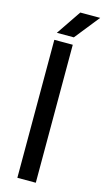

<svg xmlns="http://www.w3.org/2000/svg" viewBox="-148 -1041 591 1086"><g transform="rotate(15 147.5 -497.5)"><path d="M76.5 0V-808H184.5V0ZM80 -850 178.5 -995H295L179.5 -850Z"/></g></svg>

Font: Encode Sans SemiExpanded SemiExpanded Medium
Style: Regular
Weight: 500
Width: 6
Designer: Multiple Designers
Foundry: Impallari Type
Version: Version 3.000; ttfautohint (v1.8.3) -l 8 -r 50 -G 200 -x 14 